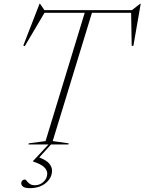

<svg xmlns="http://www.w3.org/2000/svg" viewBox="-20 -769 769 1022"><path d="M139.5 232.5Q113.5 232.5 103.2 224.8Q93 217 93 206Q93 198 98.5 192.2Q104 186.5 113 186.5Q117 186.5 122.2 194Q127.5 201.5 137.8 209.2Q148 217 166 217Q192.5 217 212 198.5Q231.5 180 231.5 155Q231.5 137 215 120.8Q198.5 104.5 155.5 90.5V88.5L238 0H131.5L133 -6L222.5 -18L431 -701H217L112 -523.5L104 -526.5L190.5 -749H193L216.5 -715H682L726 -749H729L690 -525H681L678 -701H469.5L260.5 -18L346 -6L344 0H251.5L189 69Q228.5 84.5 242.8 102.5Q257 120.5 257 139Q257 177.5 224 205Q191 232.5 139.5 232.5Z"/></svg>

Font: Newsreader Display ExtraLight
Style: Italic
Weight: 275
Italic angle: -17°
Designer: Hugues Gentile
Foundry: Production Type
Version: Version 1.001